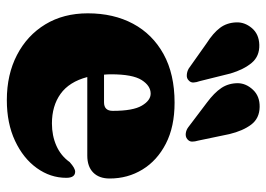

<svg xmlns="http://www.w3.org/2000/svg" viewBox="-129 -639 780 562"><g transform="rotate(90 261.0 -358.0)"><path d="M502.5 -289Q502.5 -258 485 -240.8Q467.5 -223.5 435.5 -223.5H205.5Q219.5 -170.5 254.8 -145.2Q290 -120 341.5 -120Q377 -120 406.5 -133Q436 -146 454.5 -172Q473 -188.5 483 -188Q500.5 -187.5 500.5 -162Q500.5 -115.5 472 -75.8Q443.5 -36 392.2 -12Q341 12 273 12Q198 12 140.8 -17.8Q83.5 -47.5 51.2 -100.8Q19 -154 19 -225Q19 -300.5 49.5 -357.5Q80 -414.5 138.5 -446.8Q197 -479 280.5 -479Q351 -479 400.5 -453.5Q450 -428 476.2 -385Q502.5 -342 502.5 -289ZM197.5 -293Q197.5 -282 198.5 -272.5H279.5Q304.5 -272.5 304.5 -298Q304.5 -357.5 289.2 -383.2Q274 -409 254 -409Q231 -409 214.2 -382.5Q197.5 -356 197.5 -293ZM372.5 -639.5 391.5 -548.5Q394.5 -538.5 394.5 -530.2Q394.5 -522 387 -516Q380 -510.5 370.2 -511.8Q360.5 -513 352.5 -519L280.5 -573.5Q251.5 -595 237.5 -616Q223.5 -637 223.5 -664.5Q224 -688.5 242.8 -708.5Q261.5 -728.5 293 -728Q326.5 -727.5 344.8 -703.2Q363 -679 372.5 -639.5ZM195 -643 217.5 -552.5Q221 -543 221.5 -534.5Q222 -526 215 -520Q209 -514 199 -514.8Q189 -515.5 180.5 -520.5L107 -572.5Q76.5 -592 61.5 -612Q46.5 -632 45.5 -659.5Q44.5 -684 62 -705Q79.5 -726 111 -727Q144.5 -728 164 -704.8Q183.5 -681.5 195 -643Z"/></g></svg>

Font: Fraunces 72pt S050 Black
Style: Regular
Weight: 900
Version: Version 1.000; ttfautohint (v1.8.3)